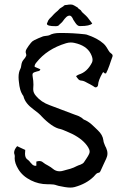

<svg xmlns="http://www.w3.org/2000/svg" viewBox="-20 -849 571 869"><path d="M76.2 -178.7 94.2 -170.4 93.8 -162.1 93.3 -154.3V-151.9Q93.3 -132.8 107.4 -124.5Q110.8 -122.6 115.2 -116.7L118.7 -112.3L122.6 -108.4L126 -104.5L130.9 -101.1Q134.8 -98.6 140.1 -98.6Q142.1 -98.6 144.5 -99.1V-117.7Q151.9 -120.1 158.2 -120.1Q167.5 -120.1 173.8 -114.7Q178.7 -110.8 184.6 -106.9L196.8 -100.1Q212.4 -91.3 218.8 -85.4Q232.4 -73.7 249.5 -73.7Q258.3 -73.7 267.6 -76.7L283.2 -81.1L297.9 -85Q314.9 -90.3 326.2 -96.7Q329.6 -98.6 335 -100.6L344.7 -104Q356 -108.4 360.4 -115.2L372.1 -132.8Q379.4 -143.6 382.8 -151.4Q385.7 -156.7 385.7 -162.6Q385.7 -171.4 379.4 -181.6Q358.4 -216.8 307.1 -242.7Q299.3 -246.6 287.6 -251.5L268.1 -259.8L260.7 -262.7Q255.9 -264.6 252.9 -265.1Q234.9 -268.1 212.4 -283.7Q189 -300.3 168.9 -321.8Q156.7 -335.9 130.9 -354.5Q95.2 -380.4 86.9 -410.6L86.4 -413.1L85.4 -415Q76.2 -427.2 71.3 -444.8L67.9 -460L65.9 -475.6Q64 -488.3 64 -499.5Q64 -522.5 72.3 -537.6Q75.2 -542.5 76.2 -552.7L77.6 -560.5L80.1 -568.4Q82 -573.2 88.4 -581.1L93.3 -586.9L97.2 -593.8Q99.1 -596.7 99.1 -600.1Q99.1 -603 97.7 -606.4Q96.2 -610.4 96.2 -614.3Q96.2 -621.1 100.6 -627.9L109.9 -642.1Q115.2 -649.9 120.1 -655.3Q125.5 -662.6 135.7 -667.5Q153.3 -676.3 175.3 -684.6Q177.7 -685.5 183.1 -686L190.9 -687L197.8 -688Q201.7 -688.5 204.1 -689.9Q220.7 -699.7 250.5 -699.7H258.8Q311 -699.7 363.8 -693.8L372.1 -692.4Q420.9 -676.3 448.2 -651.9Q451.2 -649.4 455.1 -645L460.9 -637.2L465.8 -629.4L470.7 -621.1Q476.1 -611.3 483.9 -606.4Q489.7 -602.5 489.7 -596.7Q489.7 -593.3 487.8 -589.4L481.4 -571.3L475.1 -552.7Q467.3 -530.8 460 -517.1Q458 -516.6 456.5 -516.6Q454.1 -516.6 452.6 -518.1L450.7 -520.5Q449.7 -522 448.2 -522.5L446.8 -521.5L444.8 -520Q424.8 -485.8 423.8 -464.4L423.3 -461.9L422.4 -460Q420.9 -455.6 416 -454.1Q414.1 -453.6 412.6 -453.6Q409.7 -453.6 407.2 -455.6Q401.4 -460 393.1 -464.4L386.2 -468.3L378.4 -472.2L363.8 -480Q355.5 -483.9 347.2 -484.4Q338.9 -484.9 333.5 -491.7L328.6 -498L324.2 -504.4L330.1 -508.3Q334 -510.7 336.9 -511.7Q374.5 -522.9 396 -565.4Q398.9 -571.3 398.9 -578.1Q398.9 -590.3 390.1 -606.9Q371.1 -643.1 316.9 -654.8Q308.6 -656.7 300.3 -656.7Q289.6 -656.7 278.8 -653.3Q192.9 -627.4 144.5 -565.9L141.1 -561.5L138.7 -557.1Q136.7 -553.2 136.7 -549.3Q136.7 -547.9 137.2 -546.4L162.6 -535.6Q162.1 -530.3 157.2 -528.3L152.8 -526.9L147.9 -525.9Q133.3 -522 129.4 -518.1Q127 -515.1 127 -509.8Q127 -506.3 127.9 -502Q131.3 -483.9 131.3 -465.8Q131.3 -456.5 130.4 -447.8V-443.8Q130.4 -428.7 143.6 -414.1Q166.5 -386.7 204.6 -373Q248 -356.9 310.5 -333L336.9 -323.2Q351.1 -316.4 358.9 -308.1Q377 -301.3 394.5 -286.1L408.7 -272.9L423.3 -258.8Q444.8 -238.3 447.8 -214.4Q448.2 -206.5 452.6 -196.8L456.1 -188L460.4 -179.7Q466.3 -166.5 466.3 -154.3Q466.3 -142.6 460.9 -131.3L448.2 -104L435.5 -76.2Q434.6 -73.2 432.6 -70.8Q430.2 -67.9 427.7 -67.4Q419.4 -66.4 413.6 -60.1L403.8 -49.3Q371.1 -17.1 317.9 -2.4Q309.1 0 297.9 0Q293 0 287.6 -0.5L272.9 -2.4L257.3 -5.4Q244.6 -7.3 236.3 -10.3Q224.1 -15.1 204.6 -15.1H194.8Q155.3 -15.1 120.1 -32.7Q81.5 -51.8 62.5 -84Q46.4 -110.8 46.4 -132.8Q46.4 -136.7 46.9 -140.6Q46.9 -143.1 46.4 -147L44.4 -153.8Q43.9 -155.8 43.9 -158.2Q43.9 -171.9 57.6 -187.5ZM231 -730.5Q192.4 -730.5 192.4 -741.2Q192.4 -743.7 193.8 -745.6Q197.8 -757.8 203.6 -763.7Q207 -766.6 214.4 -774.4Q225.6 -787.1 231.4 -792Q241.7 -799.8 251 -810.5L267.1 -820.8Q270 -826.7 282.7 -826.7Q290.5 -828.6 300.8 -828.6Q309.1 -828.6 316.9 -823.5Q324.7 -818.4 331.5 -814.9Q334.5 -809.6 340.6 -806.4Q346.7 -803.2 349.1 -797.4Q351.1 -793.9 356.4 -789.6Q373 -774.9 376.5 -770Q381.8 -763.7 397.5 -742.7Q386.2 -731 344.2 -731H340.8Q331.1 -731 321.8 -744.6Q318.8 -749.5 312 -759.3Q304.2 -778.3 295.4 -778.3Q286.6 -778.3 279.3 -771Q274.9 -767.6 261.2 -749Q254.4 -743.2 247.6 -736.3Q244.6 -730.5 231 -730.5Z"/></svg>

Font: Kurland
Style: Regular
Weight: 400
Designer: GGBot
Version: 0.22